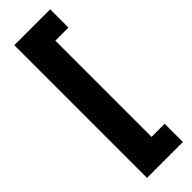

<svg xmlns="http://www.w3.org/2000/svg" viewBox="-300 -745 923 923"><g transform="rotate(-45 162.0 -283.0)"><path d="M301 168H57V-734H301V-610H212V44H301Z"/></g></svg>

Font: Noto Kufi Arabic Black
Style: Regular
Weight: 900
Designer: Monotype Design Team, David Williams, Khaled Hosny
Foundry: Google LLC
Version: Version 2.109; ttfautohint (v1.8.4.7-5d5b)